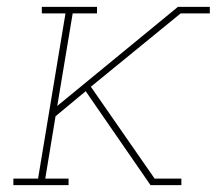

<svg xmlns="http://www.w3.org/2000/svg" viewBox="-20 -540 640 560"><path d="M19 0V-19H91L171 -501H102V-520H263V-501H192L147 -231L499 -520H592V-501H507L245 -287L431 -19H509V0H419L243 -255L230 -274L142 -201L112 -19H180V0Z"/></svg>

Font: Iosevka Etoile Thin Oblique
Style: Regular
Weight: 100
Italic angle: -9°
Designer: Belleve Invis
Foundry: Belleve Invis
Version: Version 15.5.2; ttfautohint (v1.8.4)